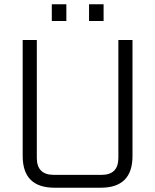

<svg xmlns="http://www.w3.org/2000/svg" viewBox="-20 -877 726 897"><path d="M86 -148V-690H152V-139Q152 -60 232 -60H454Q533 -60 533 -139V-690H599V-148Q599 0 451 0H235Q86 0 86 -148ZM222 -779V-857H290V-779ZM396 -779V-857H464V-779Z"/></svg>

Font: Oxanium Light
Style: Regular
Weight: 300
Designer: Severin Meyer
Version: Version 1.000